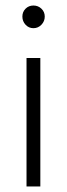

<svg xmlns="http://www.w3.org/2000/svg" viewBox="-20 -675 243 695"><path d="M76 0V-465H126V0ZM101 -573Q84 -573 72.5 -585.5Q61 -598 61 -615Q61 -632 72.5 -643.5Q84 -655 101 -655Q118 -655 130 -643.5Q142 -632 142 -615Q142 -598 130 -585.5Q118 -573 101 -573Z"/></svg>

Font: Outfit Thin ExtraLight
Style: Regular
Weight: 250
Version: Version 1.100;gftools[0.9.27]